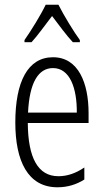

<svg xmlns="http://www.w3.org/2000/svg" viewBox="-20 -785 439 815"><path d="M228 -765H174C153 -721 112 -655 84 -615V-606H114C140 -634 173 -681 201 -717C230 -679 261 -636 289 -606H319V-615C296 -646 251 -719 228 -765ZM205 -542C98 -542 45 -438 45 -265C45 -102 98 10 224 10C267 10 305 -2 338 -23V-74C301 -49 265 -37 228 -37C141 -37 99 -115 98 -263H356V-305C356 -432 313 -542 205 -542ZM205 -496C277 -496 307 -410 306 -307H99C105 -435 143 -496 205 -496Z"/></svg>

Font: Noto Sans Devanagari UI ExtraCondensed Light
Style: Regular
Weight: 300
Width: 2
Designer: Jelle Bosma - Monotype Design Team
Foundry: Monotype Imaging Inc.
Version: Version 2.004